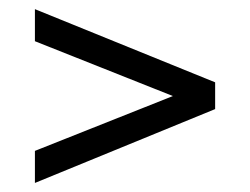

<svg xmlns="http://www.w3.org/2000/svg" viewBox="-20 -488 552 424"><path d="M361.8 -275.9 57.1 -397V-467.8L455.1 -306.2V-247.1L57.1 -84V-154.8Z"/></svg>

Font: D-DIN-PRO
Style: Regular
Weight: 400
Designer: Charles Nix
Foundry: Datto Inc.
Version: Version 1.000;hotconv 1.0.109;makeotfexe 2.5.65596